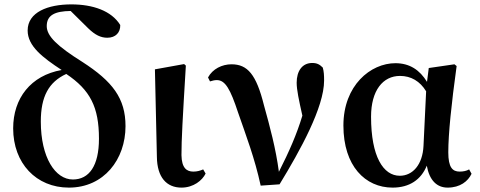

<svg xmlns="http://www.w3.org/2000/svg" viewBox="-20 -839 2187 875"><path d="M312 -21C232 -21 166 -121 166 -285C166 -399 202 -465 282 -502C391 -429 431 -351 431 -207C431 -83 386 -21 312 -21ZM382 -710C414 -679 440 -667 469 -667C507 -667 529 -691 528 -725C488 -790 403 -819 305 -819C199 -819 106 -784 106 -700C106 -629 174 -577 261 -520C120 -495 40 -391 40 -254C40 -95 145 16 294 16C454 16 552 -113 552 -264C552 -391 493 -468 355 -557C242 -628 193 -674 193 -720C193 -770 230 -788 302 -789Z M807 16C862 16 902 -17 917 -48L906 -67C892 -61 879 -57 861 -57C831 -57 808 -73 807 -132C807 -203 812 -292 827 -540L819 -547L686 -523L695 -124C696 -31 739 16 807 16Z M937 -468C947 -471 957 -474 968 -474C1007 -474 1030 -432 1065 -326C1101 -222 1141 -118 1168 7L1254 1C1348 -153 1457 -350 1457 -472C1457 -497 1456 -513 1451 -531C1437 -545 1425 -552 1403 -552C1357 -552 1332 -515 1332 -462C1332 -430 1342 -383 1358 -312C1332 -226 1298 -149 1251 -56C1237 -162 1210 -262 1183 -359C1148 -500 1108 -546 1035 -546C992 -546 949 -525 928 -486Z M1910 -174C1906 -89 1861 -38 1802 -38C1727 -38 1671 -125 1671 -307C1671 -427 1725 -493 1803 -493C1853 -493 1894 -469 1922 -423ZM2118 -67C2106 -60 2091 -57 2075 -57C2042 -57 2023 -76 2023 -145C2023 -228 2037 -364 2061 -538L2051 -546L1934 -529L1926 -466C1893 -520 1847 -551 1782 -551C1669 -551 1545 -450 1545 -267C1545 -82 1645 16 1769 16C1846 16 1899 -20 1925 -84C1937 -17 1971 16 2020 16C2077 16 2113 -13 2129 -47Z"/></svg>

Font: Source Han Serif
Style: Bold
Weight: 700
Designer: Ryoko NISHIZUKA 西塚涼子 (kana & ideographs); Frank Grießhammer (Latin, Greek & Cyrillic); Wenlong ZHANG 张文龙 (bopomofo); San
Foundry: Adobe Systems Incorporated
Version: Version 1.001;PS 1.001;hotconv 16.6.54;makeotf.lib2.5.65590